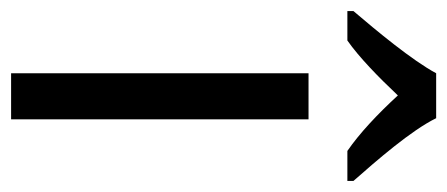

<svg xmlns="http://www.w3.org/2000/svg" viewBox="-284 -649 806 346"><g transform="rotate(90 119.0 -476.0)"><path d="M159 -859H78C55 -816 1 -751 -34 -710V-699H19C49 -720 84 -754 118 -790C151 -754 186 -721 218 -699H272V-710C235 -752 181 -814 159 -859ZM161 -93V-629H78V-93Z"/></g></svg>

Font: Noto Sans Kannada UI SemiCondensed SemiBold
Style: Regular
Weight: 600
Width: 4
Designer: Jelle Bosma - Monotype Design Team
Foundry: Monotype Imaging Inc.
Version: Version 2.006